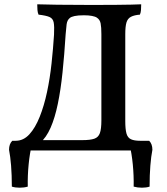

<svg xmlns="http://www.w3.org/2000/svg" viewBox="-20 -699 774 892"><path d="M53 0V-45Q89 -45 116.5 -75Q144 -105 164.5 -156.5Q185 -208 198.5 -271.5Q212 -335 219.5 -404.5Q227 -474 231 -538Q233 -576 229.5 -594.5Q226 -613 210 -620Q194 -627 159 -631Q155 -640 154 -652.5Q153 -665 153 -679Q186 -678 246 -677Q306 -676 408 -676Q477 -676 520 -676.5Q563 -677 590 -677.5Q617 -678 636 -679Q636 -665 635 -652.5Q634 -640 630 -631Q604 -629 588.5 -621Q573 -613 567.5 -594.5Q562 -576 562 -540V-136Q562 -99 567.5 -79Q573 -59 588.5 -52Q604 -45 630 -45V0ZM166 -35 148 -48H363Q399 -48 418 -54.5Q437 -61 444 -80.5Q451 -100 451 -139V-540Q451 -573 447.5 -590.5Q444 -608 430 -617Q423 -622 407.5 -625Q392 -628 370 -628Q342 -628 326.5 -624.5Q311 -621 305 -616Q292 -606 289.5 -586Q287 -566 285 -540Q279 -444 270.5 -362.5Q262 -281 248.5 -216Q235 -151 215 -105.5Q195 -60 166 -35ZM601 168Q602 117 597 65.5Q592 14 582 -27L602 -45H673Q688 -30 688 -3Q682 27 678.5 70.5Q675 114 675 168Q660 173 639.5 173Q619 173 601 168ZM109 168Q92 173 71.5 173Q51 173 35 168Q35 114 31.5 70.5Q28 27 22 -3Q22 -30 37 -45H108L128 -27Q118 14 113 65.5Q108 117 109 168Z"/></svg>

Font: Vollkorn Medium
Style: Regular
Weight: 500
Designer: Friedrich Althausen
Foundry: Friedrich Althausen
Version: Version 5.000